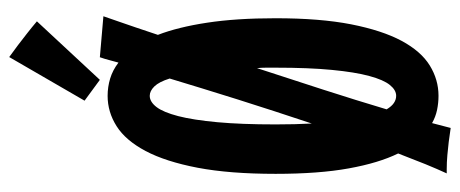

<svg xmlns="http://www.w3.org/2000/svg" viewBox="-315 -654 1013 423"><g transform="rotate(-90 191.5 -442.5)"><path d="M367.2 -721.2Q361.8 -706.1 355.5 -687.5Q350.1 -671.9 342.5 -649.7Q335 -627.4 326.2 -601.1Q343.3 -556.6 353 -492.7Q362.8 -428.7 362.8 -341.8Q362.8 -243.7 349.4 -175.3Q335.9 -106.9 313 -64.2Q290 -21.5 258.8 -2.2Q227.5 17.1 191.9 17.1Q176.3 17.1 160.9 13.9Q145.5 10.7 131.8 2.9L121.1 43.9Q106 41.5 90.3 39.6Q77.1 38.1 61.3 36.6Q45.4 35.2 30.8 35.2H21Q30.3 15.1 41.3 -11.7Q52.2 -38.6 64.9 -71.8Q43.9 -114.7 32 -180.7Q20 -246.6 20 -341.8Q20 -442.9 33.4 -513.4Q46.9 -584 70.3 -628.2Q93.8 -672.4 125 -692.1Q156.2 -711.9 191.9 -711.9Q211.4 -711.9 230 -706.3Q248.5 -700.7 265.1 -688Q267.6 -697.8 269.8 -705.3Q272 -712.9 273.4 -718.3Q275.4 -724.1 276.9 -729ZM128.9 -341.8Q128.9 -319.3 129.4 -299.8Q129.9 -280.3 130.9 -262.2Q144.5 -303.2 158 -344.5Q171.4 -385.7 184.1 -426Q196.8 -466.3 208.3 -503.9Q219.7 -541.5 230 -575.2Q222.7 -598.6 212.6 -608.9Q202.6 -619.1 191.9 -619.1Q178.7 -619.1 167.2 -604.2Q155.8 -589.4 147.2 -556.4Q138.7 -523.4 133.8 -470.5Q128.9 -417.5 128.9 -341.8ZM253.9 -341.8Q253.9 -352.5 253.9 -362.8Q253.9 -373 252.9 -382.8Q229 -310.1 205.3 -236.3Q181.6 -162.6 162.1 -97.2Q168.9 -85.9 176.3 -81.1Q183.6 -76.2 191.9 -76.2Q204.6 -76.2 215.8 -90.1Q227.1 -104 235.6 -135.5Q244.1 -167 249 -217.8Q253.9 -268.6 253.9 -341.8ZM277.3 -928.7Q289.6 -919.9 303.5 -909.4Q317.4 -898.9 329.1 -889.6Q342.8 -878.9 356 -867.7L227.1 -729L181.2 -762.7Z"/></g></svg>

Font: Mouse Memoirs
Style: Regular
Weight: 400
Version: Version 1.000